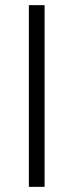

<svg xmlns="http://www.w3.org/2000/svg" viewBox="-20 -725 285 745"><path d="M92 0V-705H153V0Z"/></svg>

Font: Nunito Sans 12pt ExtraLight 12pt Light
Style: Regular
Weight: 300
Version: Version 3.101;gftools[0.9.27]